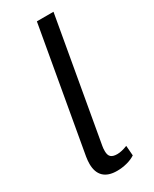

<svg xmlns="http://www.w3.org/2000/svg" viewBox="-196 -792 683 851"><g transform="rotate(-30 145.5 -366.0)"><path d="M43 -78Q43 -94 46 -113L157 -742H242L132 -118Q130 -108 130 -93Q130 -72 140 -63Q150 -54 172 -54Q194 -54 224 -66L228 -15Q210 -3 185 3.5Q160 10 134 10Q89 10 66 -12.5Q43 -35 43 -78Z"/></g></svg>

Font: Sarabun
Style: Italic
Weight: 400
Italic angle: -10°
Designer: Suppakit Chalermlarp | Katatrad Co.,Ltd.
Foundry: Cadson Demak Co.,Ltd.
Version: Version 1.000; ttfautohint (v1.6)